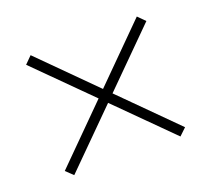

<svg xmlns="http://www.w3.org/2000/svg" viewBox="-76 -624 619 564"><g transform="rotate(-20 234.0 -342.5)"><path d="M68 -155 46 -176 400 -530 422 -508ZM400 -155 46 -508 68 -530 422 -176Z"/></g></svg>

Font: Montagu Slab 144pt ExtraLight
Style: Regular
Weight: 250
Version: Version 1.000